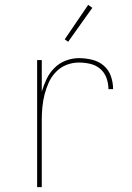

<svg xmlns="http://www.w3.org/2000/svg" viewBox="-20 -766 540 786"><path d="M132 0V-520H151V-391Q159 -418 171 -443Q183 -468 203 -488Q223 -508 249.5 -518Q276 -528 303 -528Q330 -528 357 -521.5Q384 -515 404.5 -497.5Q425 -480 434 -454Q443 -428 443 -401H424Q424 -424 416 -446.5Q408 -469 390.5 -484Q373 -499 350 -504.5Q327 -510 303 -510Q277 -510 252.5 -500.5Q228 -491 209.5 -472Q191 -453 180 -429Q169 -405 162.5 -379.5Q156 -354 153.5 -328Q151 -302 151 -276V0ZM259 -595 245 -605 341 -746 358 -734Z"/></svg>

Font: Iosevka Term Curly Thin
Style: Regular
Weight: 100
Designer: Belleve Invis
Foundry: Belleve Invis
Version: Version 32.3.0